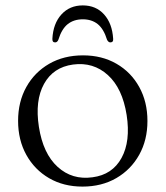

<svg xmlns="http://www.w3.org/2000/svg" viewBox="-20 -680 613 711"><path d="M287.5 -475Q357.5 -475 411.2 -444Q465 -413 495.5 -358Q526 -303 526 -232Q526 -161.5 495.5 -106.8Q465 -52 410.8 -20.5Q356.5 11 285.5 11Q215.5 11 161.8 -20.2Q108 -51.5 77.5 -106.5Q47 -161.5 47 -232.5Q47 -303 77.5 -357.8Q108 -412.5 162.2 -443.8Q216.5 -475 287.5 -475ZM322.5 -23.5Q396 -33 430 -95Q464 -157 449 -254Q433.5 -353 379.5 -402Q325.5 -451 250.5 -441Q177 -431 143 -369.2Q109 -307.5 124 -210.5Q139.5 -111 193.5 -62Q247.5 -13 322.5 -23.5ZM286.5 -608.5Q253.5 -608.5 231 -590.8Q208.5 -573 196 -532.5Q192 -523 184 -523Q173 -523 174 -537Q177 -593 207.5 -626.5Q238 -660 286.5 -660Q335.5 -660 365.5 -626.5Q395.5 -593 399 -537Q400.5 -523 388.5 -523Q381.5 -523 376.5 -532.5Q364 -573 341.8 -590.8Q319.5 -608.5 286.5 -608.5Z"/></svg>

Font: Fraunces 9pt S000 Light
Style: Regular
Weight: 300
Version: Version 1.000; ttfautohint (v1.8.3)